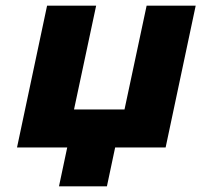

<svg xmlns="http://www.w3.org/2000/svg" viewBox="-20 -520 710 677"><path d="M146 -500 40 0H217L188 137H357L386 0H564L670 -500H497L419 -134H241L319 -500Z"/></svg>

Font: LT Wave Black
Style: Italic
Weight: 900
Designer: Daniel Lyons
Version: Version 2.5 (Glyphs App)